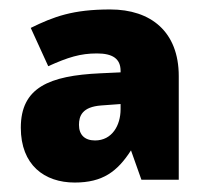

<svg xmlns="http://www.w3.org/2000/svg" viewBox="-20 -742 437 406"><path d="M213 -722C134 -722 94 -707 45 -683L82 -602C124 -621 150 -629 185 -629C218 -629 235 -618 235 -592V-589L192 -587C84 -582 24 -557 24 -472C24 -393 74 -356 138 -356C197 -356 228 -379 257 -424L279 -362H358V-581C358 -675 299 -722 213 -722ZM194 -519 235 -522V-511C235 -477 217 -445 181 -445C159 -445 147 -457 147 -478C147 -497 154 -516 194 -519Z"/></svg>

Font: Noto Sans Gurmukhi Black
Style: Regular
Weight: 900
Designer: Jelle Bosma - Monotype Design Team
Foundry: Monotype Imaging Inc.
Version: Version 2.004